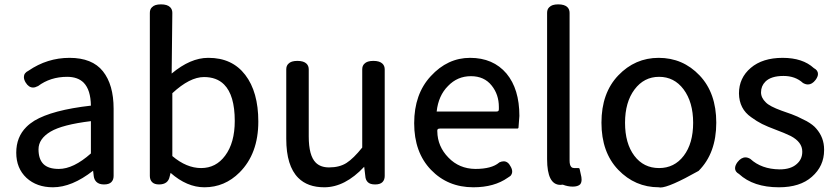

<svg xmlns="http://www.w3.org/2000/svg" viewBox="-20 -791 3738 859"><path d="M98.6 4.9Q52.7 -38.1 52.7 -107.9Q52.7 -177.7 97.7 -222.7Q113.3 -238.3 133.8 -251Q213.9 -298.8 386.7 -318.4Q385.7 -388.7 354.5 -420.9Q328.1 -447.3 280.3 -447.3Q205.1 -447.3 149.4 -405.3Q149.4 -405.3 148.4 -405.3Q137.7 -399.4 127.9 -399.4Q108.4 -399.4 94.7 -421.9Q86.9 -434.6 86.9 -446.3Q86.9 -464.8 107.4 -474.6Q191.4 -532.2 291 -532.2Q392.6 -532.2 440.4 -472.2Q488.3 -412.1 488.3 -304.7V-3.9Q488.3 13.7 478 23.9Q467.8 34.2 445.3 34.2Q422.9 34.2 411.1 22.5Q401.4 12.7 399.4 -2.9L396.5 -27.3Q301.8 46.9 216.8 46.9Q144.5 46.9 98.6 4.9ZM152.3 -123Q152.3 -79.1 174.3 -57.1Q196.3 -35.2 243.2 -35.2Q308.6 -35.2 386.7 -104.5V-249Q258.8 -233.4 206.1 -202.1Q152.3 -169.9 152.3 -123Z M911.1 -532.2Q912.1 -532.2 913.1 -532.2Q1018.6 -532.2 1077.1 -456.1Q1135.7 -379.9 1135.7 -247.1Q1135.7 -103.5 1051.8 -19.5Q985.4 46.9 894.5 46.9Q816.4 46.9 743.2 -17.6L739.3 -2Q732.4 34.2 691.4 34.2Q670.9 34.2 660.6 23.9Q650.4 13.7 650.4 -3.9V-733.4Q650.4 -750 660.2 -758.8Q671.9 -771.5 700.2 -771.5Q728.5 -771.5 741.2 -758.8Q751 -749 751 -733.4L748 -461.9Q832 -532.2 911.1 -532.2ZM1030.3 -250Q1030.3 -365.2 982.4 -413.1Q949.2 -446.3 892.6 -446.3Q829.1 -446.3 751 -374V-92.8Q814.5 -39.1 879.9 -39.1Q946.3 -39.1 987.3 -94.7Q1030.3 -152.3 1030.3 -250Z M1609.4 -44.9Q1523.4 46.9 1430.7 46.9Q1356.4 46.9 1314.5 4.9Q1260.7 -48.8 1260.7 -169.9V-480.5Q1260.7 -497.1 1270.5 -505.9Q1282.2 -518.6 1310.5 -518.6Q1338.9 -518.6 1351.6 -505.9Q1361.3 -496.1 1361.3 -480.5V-180.7Q1361.3 -94.7 1392.6 -63.5Q1414.1 -42 1452.1 -42Q1499 -42 1530.3 -62Q1561.5 -82 1600.6 -130.9V-480.5Q1600.6 -497.1 1610.4 -505.9Q1622.1 -518.6 1650.4 -518.6Q1678.7 -518.6 1691.4 -505.9Q1701.2 -496.1 1701.2 -480.5V-3.9Q1701.2 13.7 1690.9 23.9Q1680.7 34.2 1658.2 34.2Q1635.7 34.2 1625.5 23.9Q1615.2 13.7 1614.3 -3.9Z M1907.2 -450.2Q1982.4 -532.2 2083 -532.2Q2186.5 -532.2 2246.1 -461.9Q2303.7 -392.6 2303.7 -272.5Q2303.7 -272.5 2299.8 -220.7Q2299.8 -218.8 2298.3 -217.3Q2296.9 -215.8 2294.9 -215.8H1948.2Q1941.4 -215.8 1939 -213.4Q1936.5 -210.9 1936.5 -208Q1936.5 -205.1 1936.5 -204.1Q1936.5 -203.1 1936.5 -203.1Q1937.5 -135.7 1986.3 -85.9Q2034.2 -36.1 2106.4 -35.2Q2179.7 -35.2 2212.9 -63.5Q2212.9 -63.5 2213.9 -64.5Q2224.6 -69.3 2233.4 -69.3Q2252.9 -69.3 2264.6 -45.9Q2271.5 -34.2 2271.5 -23.4Q2271.5 -12.7 2263.7 -3.9Q2257.8 0 2252 3.9Q2191.4 46.9 2097.7 46.9Q1983.4 46.9 1908.2 -31.2Q1833 -109.4 1833 -239.7Q1833 -370.1 1907.2 -450.2ZM2211.9 -305.7V-312.5Q2211.9 -368.2 2179.7 -408.2Q2146.5 -450.2 2086.9 -450.2Q2026.4 -450.2 1984.4 -406.2Q1941.4 -363.3 1933.6 -292H2200.2Q2207 -292 2209.5 -294.4Q2211.9 -296.9 2211.9 -302.7Z M2487.3 36.1Q2427.7 36.1 2427.7 -79.1V-733.4Q2427.7 -750 2437.5 -758.8Q2449.2 -771.5 2477.5 -771.5Q2505.9 -771.5 2518.6 -758.8Q2528.3 -749 2528.3 -733.4V-72.3Q2528.3 -51.8 2536.1 -43.9Q2541 -39.1 2548.8 -39.1Q2548.8 -39.1 2549.8 -39.1H2568.4Q2572.3 -39.1 2573.2 -35.2L2581.1 1Q2582 6.8 2582 12.7Q2582 26.4 2575.2 34.2Q2564.5 43.9 2542.5 43.9Q2520.5 43.9 2498 35.2Q2493.2 36.1 2487.3 36.1Z M2926.8 -532.2Q3035.2 -532.2 3109.9 -453.6Q3184.6 -375 3184.6 -242.2Q3184.6 -105.5 3105.5 -26.4Q2973.6 47.9 2934.6 47.9Q2930.7 47.9 2927.7 46.9Q2821.3 46.9 2746.1 -31.2Q2670.9 -109.4 2670.9 -242.2Q2670.9 -375 2746.1 -453.6Q2821.3 -532.2 2926.8 -532.2ZM2928.7 -39.1Q2997.1 -39.1 3039.1 -94.2Q3081.1 -149.4 3081.1 -241.7Q3081.1 -334 3038.1 -391.6Q2996.1 -447.3 2928.7 -447.3Q2861.3 -447.3 2818.8 -390.6Q2776.4 -334 2776.4 -241.7Q2776.4 -149.4 2817.9 -94.2Q2859.4 -39.1 2928.7 -39.1Z M3667 -122.1Q3667 -121.1 3667 -119.1Q3667 -47.9 3612.3 0Q3559.6 46.9 3464.8 46.9Q3350.6 46.9 3286.1 -12.7Q3268.6 -22.5 3268.6 -38.1Q3268.6 -50.8 3279.3 -65.4Q3295.9 -86.9 3315.4 -86.9Q3325.2 -86.9 3336.9 -80.1Q3386.7 -34.2 3467.8 -33.2Q3517.6 -33.2 3543.9 -56.6Q3569.3 -78.1 3569.3 -111.3Q3569.3 -112.3 3569.3 -113.3Q3569.3 -155.3 3517.6 -182.6Q3489.3 -196.3 3451.2 -210.4Q3413.1 -224.6 3389.6 -236.3Q3366.2 -248 3340.8 -266.6Q3287.1 -303.7 3286.1 -373Q3286.1 -442.4 3338.9 -487.3Q3391.6 -532.2 3481.4 -532.2Q3571.3 -532.2 3621.1 -486.3Q3639.6 -476.6 3639.6 -460Q3639.6 -448.2 3628.9 -433.6Q3613.3 -413.1 3594.7 -413.1Q3584 -413.1 3572.3 -419.9Q3538.1 -451.2 3485.4 -451.2Q3429.7 -451.2 3404.3 -425.8Q3384.8 -406.2 3384.8 -377.9Q3384.8 -353.5 3406.2 -333Q3422.9 -315.4 3476.6 -295.9Q3531.2 -277.3 3547.4 -269.5Q3563.5 -261.7 3588.9 -249Q3618.2 -232.4 3631.8 -215.8Q3667 -175.8 3667 -122.1Z"/></svg>

Font: TaiwanPearl
Style: Regular
Weight: 400
Version: Version 2.102